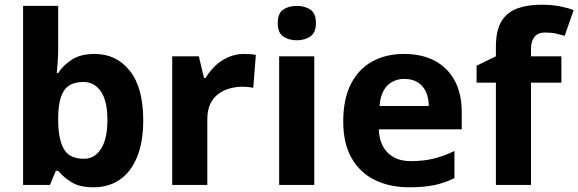

<svg xmlns="http://www.w3.org/2000/svg" viewBox="-20 -785 2455 815"><path d="M227 -583Q227 -552 225 -522Q223 -492 221 -475H227Q249 -509 286 -532.5Q323 -556 382 -556Q474 -556 531 -484.5Q588 -413 588 -274Q588 -181 561.5 -117.5Q535 -54 488 -22Q441 10 378 10Q318 10 283.5 -11.5Q249 -33 227 -60H217L192 0H78V-760H227ZM334 -437Q295 -437 272 -421Q249 -405 238.5 -372.5Q228 -340 227 -291V-275Q227 -196 250.5 -153.5Q274 -111 336 -111Q382 -111 409 -153.5Q436 -196 436 -276Q436 -356 408.5 -396.5Q381 -437 334 -437Z M1016 -556Q1027 -556 1042 -555Q1057 -554 1066 -552L1055 -412Q1048 -414 1034.5 -415.5Q1021 -417 1011 -417Q982 -417 955 -409.5Q928 -402 906.5 -386Q885 -370 872.5 -343.5Q860 -317 860 -278V0H711V-546H824L846 -454H853Q869 -482 893 -505Q917 -528 948.5 -542Q980 -556 1016 -556Z M1314 -546V0H1165V-546ZM1240 -760Q1273 -760 1297 -744.5Q1321 -729 1321 -686.8Q1321 -646 1297 -630Q1273 -614 1240 -614Q1205.7 -614 1182.4 -630Q1159 -646 1159 -686.8Q1159 -729 1182.4 -744.5Q1205.7 -760 1240 -760Z M1695 -556Q1771 -556 1825.5 -527Q1880 -498 1910 -443Q1940 -388 1940 -308V-236H1588Q1590 -173 1625.5 -137Q1661 -101 1724 -101Q1777 -101 1820 -111.5Q1863 -122 1909 -144V-29Q1869 -9 1824.5 0.5Q1780 10 1717 10Q1635 10 1572 -20.5Q1509 -51 1473 -113Q1437 -175 1437 -269Q1437 -365 1469.5 -428.5Q1502 -492 1560 -524Q1618 -556 1695 -556ZM1696 -450Q1653 -450 1624.5 -422Q1596 -394 1591 -335H1800Q1800 -368 1788.5 -394Q1777 -420 1754 -435Q1731 -450 1696 -450Z M2363 -434H2234V0H2085V-434H2003V-506L2085 -546V-586Q2085 -656 2108.5 -694.5Q2132 -733 2175.5 -749Q2219 -765 2278 -765Q2322 -765 2357.5 -758Q2393 -751 2415 -742L2377 -633Q2360 -638 2340 -642.5Q2320 -647 2294 -647Q2263 -647 2248.5 -628Q2234 -609 2234 -580V-546H2363Z"/></svg>

Font: Noto Sans Gurmukhi
Style: Regular
Weight: 400
Designer: Jelle Bosma - Monotype Design Team
Foundry: Monotype Imaging Inc.
Version: Version 2.003